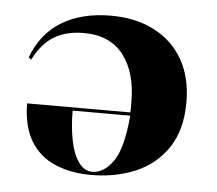

<svg xmlns="http://www.w3.org/2000/svg" viewBox="-40 -474 598 528"><g transform="rotate(5 259.0 -210.5)"><path d="M246.8 -430.6Q314.5 -430.6 365.7 -404.4Q416.9 -378.2 445.2 -329Q473.4 -279.8 473.4 -211.3Q473.4 -135.5 440.7 -86.3Q408.1 -37.1 352.8 -13.3Q297.6 10.5 229 10.5Q173.4 10.5 129.8 -8.1Q86.3 -26.6 62.1 -66.5Q37.9 -106.5 37.1 -170.2H365.3L366.9 -161.3H163.7Q163.7 -116.9 171 -79.8Q178.2 -42.7 194 -20.6Q209.7 1.6 231.5 1.6Q264.5 1.6 289.9 -35.1Q315.3 -71.8 322.6 -162.1L321.8 -163.7Q322.6 -172.6 322.6 -181Q322.6 -189.5 322.6 -198.4Q322.6 -280.6 285.5 -328.6Q248.4 -376.6 175.8 -376.6Q128.2 -376.6 94.8 -356.9Q61.3 -337.1 37.9 -291.1L30.6 -296.8Q55.6 -363.7 110.9 -397.2Q166.1 -430.6 246.8 -430.6Z"/></g></svg>

Font: Playfair 144pt SemiExpanded Black
Style: Regular
Weight: 900
Width: 6
Designer: Claus Eggers Sørensen
Foundry: Claus Eggers Sørensen
Version: Version 2.203